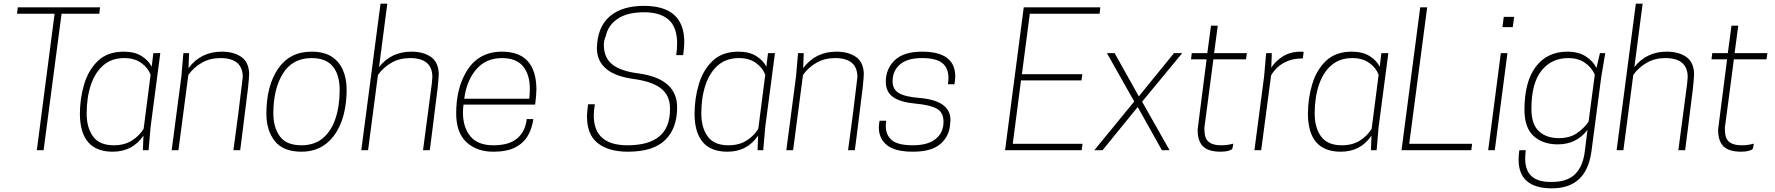

<svg xmlns="http://www.w3.org/2000/svg" viewBox="-20 -820 9689 1048"><path d="M218 0H181L278 -745H73L77 -780H526L522 -745H316Z M855 -530H817ZM595 8Q419 8 416 -195Q416 -282 439.5 -360.5Q463 -439 515.5 -488.5Q568 -538 655 -538Q714 -538 752 -514.5Q790 -491 808 -456L817 -530H855L802 -127L791 0H760L763 -80Q704 8 595 8ZM601 -27Q659 -27 699.5 -52.5Q740 -78 764 -117L802 -412Q788 -450 751 -476.5Q714 -503 658 -503Q590 -503 544.5 -464Q499 -425 476 -356.5Q453 -288 453 -200Q453 -123 488 -75Q523 -27 601 -27Z M1291 0H1254Q1268 -110 1281 -202Q1305 -393 1305 -399Q1305 -503 1183 -503Q1126 -503 1081.5 -477.5Q1037 -452 1008 -411L954 0H917L970 -403L981 -530H1012L1009 -448Q1076 -538 1191 -538Q1254 -538 1295.5 -510.5Q1337 -483 1340 -419Q1340 -401 1334 -342L1308 -134L1317 -198Q1313 -174 1291 0Z M1625 8Q1526 8 1480 -50Q1434 -108 1434 -199Q1434 -351 1497.5 -444.5Q1561 -538 1681 -538Q1748 -538 1790 -511Q1832 -484 1852 -437Q1872 -390 1872 -331Q1872 -232 1843.5 -155.5Q1815 -79 1760 -35.5Q1705 8 1625 8ZM1625 -27Q1696 -27 1742 -65.5Q1788 -104 1811 -172.5Q1834 -241 1834 -329Q1834 -412 1796.5 -457.5Q1759 -503 1681 -503Q1577 -503 1524.5 -419Q1472 -335 1472 -201Q1472 -125 1507.5 -76Q1543 -27 1625 -27Z M2326 0H2289L2337 -364L2340 -399Q2340 -503 2218 -503Q2161 -503 2116.5 -477.5Q2072 -452 2043 -411L1989 0H1952L2057 -800H2094L2049 -454Q2115 -538 2226 -538Q2289 -538 2330.5 -510.5Q2372 -483 2375 -419Q2375 -401 2369 -341L2343 -134L2352 -198Q2348 -174 2326 0Z M2672 8Q2582 8 2526 -44Q2470 -96 2470 -202Q2470 -335 2525 -428Q2590 -538 2720 -538Q2906 -538 2908 -333Q2908 -304 2901 -249H2510Q2507 -226 2507 -206Q2507 -125 2547.5 -76Q2588 -27 2673 -27Q2760 -27 2804 -65.5Q2848 -104 2855 -170H2891Q2885 -123 2863 -82.5Q2841 -42 2795.5 -17Q2750 8 2672 8ZM2869 -281Q2872 -309 2872 -335Q2872 -413 2835 -458Q2798 -503 2720 -503Q2633 -503 2580 -442Q2527 -381 2514 -281Z M3407 8Q3303 8 3243.5 -38Q3184 -84 3184 -185Q3184 -207 3190 -251H3227Q3221 -218 3221 -190Q3221 -27 3405 -27Q3637 -27 3637 -222V-229Q3637 -298 3589.5 -336Q3542 -374 3445 -388Q3238 -414 3238 -558Q3241 -673 3308 -730.5Q3375 -788 3495 -788Q3715 -788 3715 -590Q3715 -565 3709 -519H3671Q3676 -552 3676 -582Q3676 -672 3629.5 -712.5Q3583 -753 3497 -753Q3402 -753 3350 -716.5Q3298 -680 3287 -624Q3276 -601 3276 -575Q3276 -505 3322.5 -468Q3369 -431 3468 -419Q3676 -389 3676 -234Q3676 -120 3611 -56Q3546 8 3407 8Z M4210 -530H4172ZM3950 8Q3774 8 3771 -195Q3771 -282 3794.5 -360.5Q3818 -439 3870.5 -488.5Q3923 -538 4010 -538Q4069 -538 4107 -514.5Q4145 -491 4163 -456L4172 -530H4210L4157 -127L4146 0H4115L4118 -80Q4059 8 3950 8ZM3956 -27Q4014 -27 4054.5 -52.5Q4095 -78 4119 -117L4157 -412Q4143 -450 4106 -476.5Q4069 -503 4013 -503Q3945 -503 3899.5 -464Q3854 -425 3831 -356.5Q3808 -288 3808 -200Q3808 -123 3843 -75Q3878 -27 3956 -27Z M4646 0H4609Q4623 -110 4636 -202Q4660 -393 4660 -399Q4660 -503 4538 -503Q4481 -503 4436.5 -477.5Q4392 -452 4363 -411L4309 0H4272L4325 -403L4336 -530H4367L4364 -448Q4431 -538 4546 -538Q4609 -538 4650.5 -510.5Q4692 -483 4695 -419Q4695 -401 4689 -342L4663 -134L4672 -198Q4668 -174 4646 0Z M4963 8Q4865 8 4821 -28Q4777 -64 4777 -123Q4777 -136 4779 -148L4781 -161H4817Q4815 -145 4815 -131Q4815 -83 4848 -55Q4881 -27 4963 -27Q5044 -27 5087 -61.5Q5130 -96 5130 -155Q5130 -206 5094 -226.5Q5058 -247 4976.5 -254.5Q4895 -262 4855 -290Q4815 -318 4815 -374Q4815 -444 4863.5 -491Q4912 -538 5013 -538Q5194 -538 5194 -403Q5194 -392 5192 -378L5190 -360H5154Q5156 -370 5156 -379Q5156 -388 5157 -394Q5157 -449 5123 -476Q5089 -503 5013 -503Q4932 -503 4892 -468Q4852 -433 4852 -376Q4852 -332 4887 -311.5Q4922 -291 5003 -285Q5168 -270 5168 -165L5166 -142Q5162 -77 5113.5 -34.5Q5065 8 4963 8Z M5884 0H5466L5568 -780H5986L5982 -745H5601L5558 -415H5888L5883 -381H5553L5508 -35H5889Z M6364 0H6322L6190 -236L5998 0H5953L6171 -266L6022 -530H6064L6196 -294L6388 -530H6433L6214 -265Z M6643 8Q6577 8 6547 -20.5Q6517 -49 6517 -113Q6518 -125 6566 -496H6481L6485 -530H6570L6590 -680H6627L6607 -530H6786L6781 -496H6603L6580 -320Q6554 -129 6554 -124Q6554 -88 6560 -71Q6575 -27 6646 -27Q6680 -27 6712 -36Q6710 -26 6709 -19Q6708 -12 6706 -7.5Q6704 -3 6691 1L6686 3Q6668 8 6643 8Z M6864 0H6827L6880 -403L6891 -530H6922L6919 -450Q6937 -482 6979 -510Q7021 -538 7081 -538L7096 -537L7091 -501Q7041 -501 7006.5 -486Q6972 -471 6950.5 -450Q6929 -429 6918 -408Z M7558 -530H7520ZM7298 8Q7122 8 7119 -195Q7119 -282 7142.5 -360.5Q7166 -439 7218.5 -488.5Q7271 -538 7358 -538Q7417 -538 7455 -514.5Q7493 -491 7511 -456L7520 -530H7558L7505 -127L7494 0H7463L7466 -80Q7407 8 7298 8ZM7304 -27Q7362 -27 7402.5 -52.5Q7443 -78 7467 -117L7505 -412Q7491 -450 7454 -476.5Q7417 -503 7361 -503Q7293 -503 7247.5 -464Q7202 -425 7179 -356.5Q7156 -288 7156 -200Q7156 -123 7191 -75Q7226 -27 7304 -27Z M8011 0H7630L7732 -780H7770L7672 -35H8015Z M8139 0H8103L8172 -530H8208ZM8237 -672H8181L8188 -728H8245Z M8451 208Q8269 208 8269 51Q8269 29 8273 0H8308Q8305 26 8305 46Q8305 173 8442 173H8451Q8536 173 8579 129Q8622 85 8631 1L8645 -111Q8585 -32 8483 -32Q8401 -32 8351 -77.5Q8301 -123 8301 -221Q8301 -374 8363 -456Q8425 -538 8536 -538Q8596 -538 8636 -512Q8676 -486 8694 -449L8713 -530H8742L8720 -399L8666 11Q8637 208 8451 208ZM8489 -66Q8546 -66 8585 -91.5Q8624 -117 8651 -156L8685 -413Q8666 -454 8629.5 -478.5Q8593 -503 8540 -503Q8449 -503 8394 -434.5Q8339 -366 8339 -226Q8339 -142 8379.5 -104Q8420 -66 8489 -66Z M9178 0H9141L9189 -364L9192 -399Q9192 -503 9070 -503Q9013 -503 8968.5 -477.5Q8924 -452 8895 -411L8841 0H8804L8909 -800H8946L8901 -454Q8967 -538 9078 -538Q9141 -538 9182.5 -510.5Q9224 -483 9227 -419Q9227 -401 9221 -341L9195 -134L9204 -198Q9200 -174 9178 0Z M9484 8Q9418 8 9388 -20.5Q9358 -49 9358 -113Q9359 -125 9407 -496H9322L9326 -530H9411L9431 -680H9468L9448 -530H9627L9622 -496H9444L9421 -320Q9395 -129 9395 -124Q9395 -88 9401 -71Q9416 -27 9487 -27Q9521 -27 9553 -36Q9551 -26 9550 -19Q9549 -12 9547 -7.5Q9545 -3 9532 1L9527 3Q9509 8 9484 8Z"/></svg>

Font: Tanohe Sans ExtraLight
Style: Italic
Weight: 200
Designer: Village Type and Design LLC & Cristiano Sobral
Foundry: Cooper Hewitt Smithsonian Design Museum
Version: Version 1.00;September 29, 2021;FontCreator 13.0.0.2655 64-b